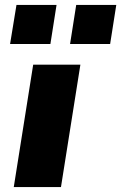

<svg xmlns="http://www.w3.org/2000/svg" viewBox="-20 -761 493 781"><path d="M36 0 115 -498H307L228 0ZM265 -582 290 -741H453L428 -582ZM21 -582 47 -741H210L185 -582Z"/></svg>

Font: Nunito Sans 10pt SemiExpanded Black
Style: Italic
Weight: 900
Width: 6
Italic angle: -9°
Designer: Vernon Adams
Foundry: Vernon Adams
Version: Version 3.101;gftools[0.9.27]